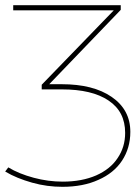

<svg xmlns="http://www.w3.org/2000/svg" viewBox="-20 -719 536 741"><path d="M411 -345C363 -378 299 -394 218 -394H170L446 -681V-699H31V-679H419L141 -392V-374H219C296 -374 356 -360 399 -331C442 -302 463 -261 463 -206C463 -169 453 -137 434 -109C415 -80 387 -58 351 -42C314 -26 271 -18 222 -18C185 -18 147 -23 110 -33C73 -43 40 -56 12 -73L0 -57C30 -39 65 -25 104 -14C143 -3 182 2 221 2C274 2 321 -7 360 -25C399 -42 430 -67 451 -99C472 -131 483 -168 483 -210C483 -267 459 -312 411 -345Z"/></svg>

Font: Argentum Sans Thin
Style: Regular
Weight: 250
Designer: Julieta Ulanovsky
Foundry: Julieta Ulanovsky
Version: Version 5.001;February 15, 2019;FontCreator 11.5.0.2425 64-b